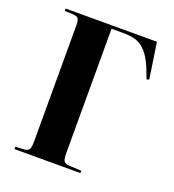

<svg xmlns="http://www.w3.org/2000/svg" viewBox="-133 -833 849 937"><g transform="rotate(20 291.5 -365.0)"><path d="M47.9 0V-12.2L94.2 -15.1Q112.8 -16.6 118.9 -27.3Q125 -38.1 125 -68.8V-670.9Q125 -697.3 118.2 -706.1Q111.3 -714.8 90.8 -715.8L47.9 -717.8V-730H522L549.8 -543.9L537.1 -540Q517.6 -594.7 500.7 -627Q483.9 -659.2 461.9 -679.4Q439.9 -699.7 414.3 -706.8Q388.7 -713.9 349.1 -713.9H292V-65.9Q292 -35.6 299.6 -25.6Q307.1 -15.6 332 -15.1L390.1 -12.2V0Z"/></g></svg>

Font: Display Regular
Style: Bold
Weight: 700
Designer: Latin by Veronika Burian and Jose Scaglione. Greek by Irene Vlachou. Cyrillic by Vera Evstafieva.
Foundry: TypeTogether
Version: Version 3.002